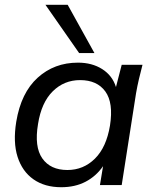

<svg xmlns="http://www.w3.org/2000/svg" viewBox="-20 -774 645 803"><path d="M236 9Q167 9 120 -24Q73 -57 53.5 -118Q34 -179 48 -265Q68 -386 137.5 -449Q207 -512 306 -512Q365 -512 407.5 -485Q450 -458 465 -410L489 -503H576Q568 -473 561 -443Q554 -413 549 -384L489 0H398L411 -79Q382 -37 338 -14Q294 9 236 9ZM262 -63Q329 -63 377 -110.5Q425 -158 440 -249Q455 -344 420.5 -391.5Q386 -439 315 -439Q248 -439 200.5 -392Q153 -345 139 -255Q123 -160 157 -111.5Q191 -63 262 -63ZM311 -552 170 -754H263L375 -552Z"/></svg>

Font: Mulish Medium
Style: Italic
Weight: 500
Italic angle: -9°
Designer: Vernon Adams
Foundry: Vernon Adams
Version: Version 3.603; ttfautohint (v1.8.3)